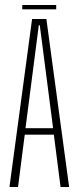

<svg xmlns="http://www.w3.org/2000/svg" viewBox="-20 -752 318 772"><path d="M18 0 109 -675.5H166.5L258 0H223.5L196.5 -210.5H79.5L52.5 0ZM82.5 -236.5H193.5L140 -650.5H136ZM69.5 -714.5V-732H206V-714.5Z"/></svg>

Font: Anybody Condensed ExtraLight
Style: Regular
Weight: 200
Width: 3
Designer: Tyler Finck
Foundry: Etcetera Type Company
Version: Version 1.010; ttfautohint (v1.8.3) -l 8 -r 50 -G 200 -x 14 